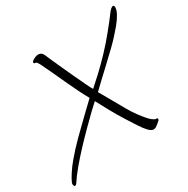

<svg xmlns="http://www.w3.org/2000/svg" viewBox="-220 -781 965 986"><g transform="rotate(-30 262.5 -288.5)"><path d="M-52 63Q-57 63 -59 56Q-61 49 -59 42Q-51 23 -33.5 -4Q-16 -31 6 -57Q41 -99 83 -141Q125 -183 166 -222Q207 -261 238 -291Q224 -315 206 -351.5Q188 -388 169.5 -428.5Q151 -469 134 -505.5Q117 -542 105 -566Q100 -575 96 -580.5Q92 -586 86 -586Q78 -586 78 -592Q78 -598 85 -603Q105 -616 121 -616Q129 -616 136.5 -611.5Q144 -607 149 -596Q153 -586 165.5 -558Q178 -530 194.5 -493.5Q211 -457 228 -421Q245 -385 258 -357.5Q271 -330 277 -322Q299 -341 334.5 -374Q370 -407 410.5 -449.5Q451 -492 487 -537Q525 -583 545.5 -611.5Q566 -640 578 -640Q581 -640 583 -636.5Q585 -633 585 -629Q585 -611 571.5 -587.5Q558 -564 540 -542.5Q522 -521 510 -508Q492 -487 460 -456Q428 -425 392.5 -392Q357 -359 329 -332.5Q301 -306 290 -295Q310 -261 331 -223Q352 -185 371.5 -151.5Q391 -118 406 -98Q442 -50 458 -38Q474 -26 479 -27H483Q489 -27 489 -21Q489 -15 486 -13Q479 -8 474 -3Q469 2 466 4Q460 8 455 11Q450 14 442 14Q429 14 413 -3Q397 -20 380 -46.5Q363 -73 345 -101Q315 -148 291.5 -191.5Q268 -235 253 -263Q239 -251 211 -224Q183 -197 148 -162Q113 -127 77 -88.5Q41 -50 10.5 -13.5Q-20 23 -38 51Q-45 63 -52 63Z"/></g></svg>

Font: Moon Dance
Style: Regular
Weight: 400
Designer: Robert E. Leuschke
Foundry: Robert E. Leuschke
Version: Version 1.010; ttfautohint (v1.8.3)